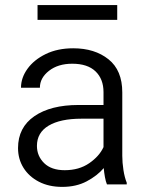

<svg xmlns="http://www.w3.org/2000/svg" viewBox="-20 -729 580 759"><path d="M402.8 0Q397.9 -11.7 394.8 -29.1Q391.6 -46.4 390.1 -64.5Q364.3 -34.2 322.8 -12.2Q281.2 9.8 226.1 9.8Q173.3 9.8 134 -10.5Q94.7 -30.8 73 -65.4Q51.3 -100.1 51.3 -143.6Q51.3 -225.1 115.7 -269.5Q180.2 -314 290.5 -314H389.2V-364.7Q389.2 -416.5 357.7 -446.8Q326.2 -477.1 265.6 -477.1Q209.5 -477.1 173.6 -449Q137.7 -420.9 137.7 -382.3H63Q63 -421.4 88.6 -457Q114.3 -492.7 160.9 -515.4Q207.5 -538.1 269.5 -538.1Q354.5 -538.1 408.9 -494.6Q463.4 -451.2 463.4 -363.8V-113.3Q463.4 -86.4 468 -56.6Q472.7 -26.9 481 -6.8V0ZM235.8 -56.2Q292.5 -56.2 332.5 -83.7Q372.6 -111.3 389.2 -147.5V-259.8H301.8Q218.3 -259.8 172.1 -232.2Q126 -204.6 126 -152.3Q126 -112.3 154.5 -84.2Q183.1 -56.2 235.8 -56.2ZM443.4 -709V-650.4H128.4V-709Z"/></svg>

Font: Vazirmatn RD UI Light
Style: Regular
Weight: 300
Designer: Saber Rastikerdar
Foundry: Saber Rastikerdar
Version: Version 33.003